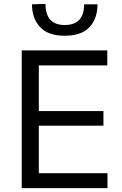

<svg xmlns="http://www.w3.org/2000/svg" viewBox="-20 -974 634 994"><path d="M92.5 0V-713H535.5V-635.5H181V-399H515.5V-323.5H181V-77.5H536.5V0ZM315 -789Q229.5 -789 187.8 -833.5Q146 -878 145.5 -951.5L215.5 -954Q215.5 -844.5 315 -844.5Q415.5 -844.5 415.5 -951.5H485Q484.5 -878 443.2 -833.5Q402 -789 315 -789Z"/></svg>

Font: Commissioner
Style: Regular
Weight: 400
Designer: Kostas Bartsokas
Foundry: Kostas Bartsokas
Version: Version 1.000; ttfautohint (v1.8.3)